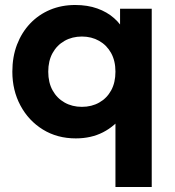

<svg xmlns="http://www.w3.org/2000/svg" viewBox="-20 -540 700 770"><path d="M443 210V-113.5L475.5 -80Q441 -34 393.2 -9.5Q345.5 15 284 15Q209.5 15 152 -20.5Q94.5 -56 62 -116.8Q29.5 -177.5 29.5 -252.5Q29.5 -312 48.2 -361Q67 -410 101 -445.8Q135 -481.5 181 -500.8Q227 -520 281.5 -520Q331 -520 370.2 -506Q409.5 -492 437.5 -467.2Q465.5 -442.5 481.5 -410L461.5 -377V-505H588.5V210ZM308.5 -111.5Q347.5 -111.5 378 -128.8Q408.5 -146 425.8 -177.5Q443 -209 443 -252.5Q443 -296 425.5 -327.5Q408 -359 377.5 -376.2Q347 -393.5 308.5 -393.5Q269.5 -393.5 239 -376.2Q208.5 -359 191 -327.5Q173.5 -296 173.5 -252.5Q173.5 -209 191 -177.5Q208.5 -146 239 -128.8Q269.5 -111.5 308.5 -111.5Z"/></svg>

Font: Geologica Thin Roman SemiBold
Style: Regular
Weight: 600
Version: Version 1.010;gftools[0.9.28]